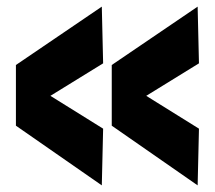

<svg xmlns="http://www.w3.org/2000/svg" viewBox="-20 -561 648 579"><path d="M28 -182V-365L287 -541L291 -370L132 -272L291 -173L287 -2ZM317 -182V-365L576 -541L580 -370L421 -272L580 -173L576 -2Z"/></svg>

Font: Georama SemiExpanded
Style: Bold
Weight: 700
Width: 6
Designer: Jean-Baptiste Levee
Foundry: Production Type
Version: Version 1.001